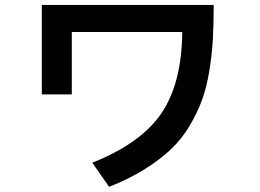

<svg xmlns="http://www.w3.org/2000/svg" viewBox="-20 -721 1040 769"><path d="M147.5 -342.8V-701.2H835.9Q835.9 -623 832.5 -563Q829.1 -502.9 818.4 -437Q807.6 -371.1 789.1 -320.3Q770.5 -269.5 739.3 -216.8Q708 -164.1 664.1 -122.6Q620.1 -81.1 558.1 -42.5Q496.1 -3.9 417 27.3L349.6 -69.3Q543.9 -146.5 626 -266.6Q708 -386.7 710 -592.8H267.6V-342.8Z"/></svg>

Font: Gothic A1
Style: Bold
Weight: 700
Version: Version 2.50